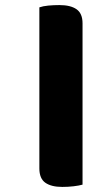

<svg xmlns="http://www.w3.org/2000/svg" viewBox="-20 -687 410 756"><path d="M305 40Q291 44 269.5 46.5Q248 49 225 49Q182 49 158.5 32.5Q135 16 135 -24V-658Q149 -663 170 -665Q191 -667 214 -667Q258 -667 281.5 -650.5Q305 -634 305 -595Z"/></svg>

Font: Baloo Bhai
Style: Regular
Weight: 400
Designer: Supriya Tembe, Noopur Datye and Ek Type
Foundry: Ek Type
Version: Version 1.100;PS 1.000;hotconv 1.0.88;makeotf.lib2.5.647800;